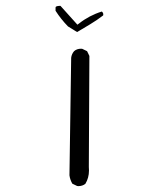

<svg xmlns="http://www.w3.org/2000/svg" viewBox="-20 -638 540 648"><path d="M244.1 -9.8Q258.3 -9.8 268.1 -17.6Q280.3 -37.6 280.3 -62.5Q280.3 -68.8 279.8 -74.7L281.7 -449.2L273.9 -465.3L257.8 -473.1Q255.9 -473.6 253.9 -473.6Q239.3 -473.6 230 -465.3Q221.7 -455.6 220.2 -442.9L214.4 -46.4Q216.3 -31.7 224.1 -18.1L240.2 -10.3Q242.2 -9.8 244.1 -9.8ZM328.1 -585.9Q328.6 -587.4 328.6 -589.4Q328.6 -594.7 323.7 -599.1Q281.2 -585.9 246.6 -558.6L241.2 -554.7L184.1 -618.2Q182.1 -618.2 180.7 -618.2Q174.3 -618.2 168.9 -615.7L167.5 -612.8V-601.6Q186 -572.8 209.5 -548.8L240.2 -529.8Q261.7 -542.5 284.4 -556.2Q307.1 -569.8 328.1 -585.9Z"/></svg>

Font: Bakudai
Style: ExtraLight
Weight: 200
Version: Version 1.48